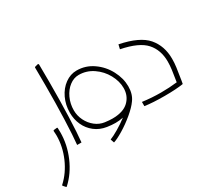

<svg xmlns="http://www.w3.org/2000/svg" viewBox="-241 -948 1562 1452"><g transform="rotate(-30 540.0 -221.5)"><path d="M-48 232 -66 212Q-68 208 -65 205Q4 142 44.5 49Q85 -44 85 -141Q85 -154 83 -180Q83 -182 84.5 -184Q86 -186 88 -186L116 -189Q121 -189 121 -184Q122 -172 122 -147Q122 -40 78 62.5Q34 165 -41 233Q-45 237 -48 232Z M184 0Q192 -76 197 -214Q202 -352 202 -513Q202 -614 201 -666Q201 -669 205 -671L232 -678H233Q235 -678 237 -675.5Q239 -673 239 -669Q240 -616 240 -514Q240 -351 235 -213Q230 -75 222 0Z M741 -191Q741 -122 707 -77Q681 -40 629 3.5Q577 47 521.5 80.5Q466 114 435 123L424 91Q453 80 499 53Q545 26 587 -6Q552 1 520 1Q487 1 448 -5Q389 -14 346 -47.5Q303 -81 280.5 -130.5Q258 -180 258 -238Q258 -306 285.5 -364Q313 -422 360 -456Q407 -490 461 -490Q539 -490 603.5 -445Q668 -400 704.5 -330.5Q741 -261 741 -191ZM515 -39Q610 -39 657 -84Q704 -129 704 -198Q704 -257 671.5 -316.5Q639 -376 582.5 -414.5Q526 -453 458 -453Q415 -453 377 -424Q339 -395 316 -345.5Q293 -296 293 -239Q293 -192 314 -149.5Q335 -107 371 -78.5Q407 -50 451 -44Q489 -39 515 -39Z M1132 -206Q1132 -169 1127 -132.5Q1122 -96 1111 -27L1106 0Q1045 10 943 10Q841 10 771 0V-37Q851 -26 932 -26Q1005 -26 1073 -34Q1083 -96 1088 -133Q1093 -170 1093 -204Q1093 -305 1035 -370Q977 -435 826 -465L835 -503Q1003 -469 1067.5 -393.5Q1132 -318 1132 -206Z"/></g></svg>

Font: Vibes
Style: Regular
Weight: 400
Designer: AbdElmomen Kadhim
Version: Version 1.100